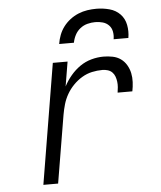

<svg xmlns="http://www.w3.org/2000/svg" viewBox="-53 -796 706 843"><g transform="rotate(-5 300.0 -375.0)"><path d="M104 0 192 -530H257L239 -422Q252 -447 270.5 -469Q289 -491 312 -507Q335 -523 362 -530.5Q389 -538 416 -538Q436 -538 456 -534Q476 -530 491.5 -519Q507 -508 517 -491Q527 -474 531 -455Q535 -436 534 -415.5Q533 -395 529 -375H464Q466 -387 467 -399Q468 -411 466.5 -423Q465 -435 461 -446Q457 -457 449 -465Q441 -473 429.5 -476.5Q418 -480 406 -480Q383 -480 360 -475Q337 -470 316 -457.5Q295 -445 277.5 -427Q260 -409 248 -388Q236 -367 229.5 -344.5Q223 -322 219 -299L169 0ZM227 -610Q230 -630 237.5 -649.5Q245 -669 257.5 -685.5Q270 -702 287 -715Q304 -728 323.5 -736Q343 -744 363 -747Q383 -750 403 -750Q432 -750 460 -742.5Q488 -735 507 -715.5Q526 -696 531.5 -667.5Q537 -639 532 -610H467Q470 -627 467 -643.5Q464 -660 453 -671.5Q442 -683 426 -687.5Q410 -692 393 -692Q376 -692 358.5 -687.5Q341 -683 326.5 -671.5Q312 -660 303.5 -643.5Q295 -627 292 -610Z"/></g></svg>

Font: Iosevka Curly Light Extended
Style: Italic
Weight: 300
Width: 7
Italic angle: -9°
Monospace: yes
Designer: Belleve Invis
Foundry: Belleve Invis
Version: Version 11.1.0; ttfautohint (v1.8.3)